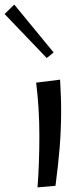

<svg xmlns="http://www.w3.org/2000/svg" viewBox="-82 -812 361 834"><path d="M159 -5 81 2Q89 -103 89 -222.5Q89 -342 75 -453L179 -466Q184 -387 183.5 -315.5Q183 -244 177 -169.5Q171 -95 159 -5ZM121 -560 -62 -751 -20 -792 151 -584Z"/></svg>

Font: Marhey Light Light
Style: Regular
Weight: 300
Version: Version 1.000